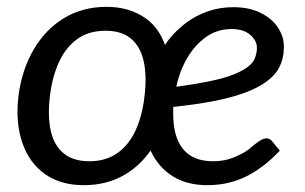

<svg xmlns="http://www.w3.org/2000/svg" viewBox="-20 -535 892 562"><path d="M225 7Q157 7 111 -26Q65 -59 45 -118Q25 -177 34 -254Q44 -331 78.5 -390Q113 -449 167.5 -482Q222 -515 292 -515Q358 -515 405.5 -482Q453 -449 470 -380L431 -110Q397 -54 345 -23.5Q293 7 225 7ZM242 -63Q288 -63 321.5 -85.5Q355 -108 375.5 -150.5Q396 -193 403 -253Q410 -311 401 -354Q392 -397 364.5 -421Q337 -445 289 -445Q240 -445 206.5 -421Q173 -397 153 -354Q133 -311 126 -253Q119 -193 129 -150.5Q139 -108 167 -85.5Q195 -63 242 -63ZM587 7Q528 7 486.5 -18.5Q445 -44 422.5 -90.5Q400 -137 400 -199Q400 -219 402 -238.5Q404 -258 409 -277Q417 -315 432.5 -350Q448 -385 471 -415Q482 -430 495.5 -443Q509 -456 523 -467Q552 -489 587.5 -501.5Q623 -514 663 -514Q709 -514 742.5 -497.5Q776 -481 793.5 -454.5Q811 -428 811 -398Q811 -365 797.5 -338Q784 -311 748 -288Q724 -273 688 -260.5Q652 -248 602.5 -238.5Q553 -229 487 -222Q487 -217 487 -208.5Q487 -200 487 -201Q487 -134 516 -98.5Q545 -63 604 -63Q636 -63 662.5 -73.5Q689 -84 707 -97Q715 -104 724.5 -111.5Q734 -119 743 -124.5Q752 -130 760 -130Q765 -130 769 -128Q773 -126 777 -121L799 -94Q752 -44 700.5 -18.5Q649 7 587 7ZM496 -281Q547 -288 585 -295.5Q623 -303 648.5 -311.5Q674 -320 691 -330Q716 -344 724 -360.5Q732 -377 732 -395Q732 -416 712.5 -433Q693 -450 658 -450Q616 -450 583.5 -427Q551 -404 528.5 -366Q506 -328 496 -281Z"/></svg>

Font: Aleo
Style: Italic
Weight: 400
Italic angle: -7°
Designer: Alessio Laiso
Foundry: Alessio Laiso
Version: Version 2.001;gftools[0.9.29]